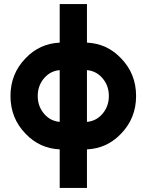

<svg xmlns="http://www.w3.org/2000/svg" viewBox="-20 -720 717 940"><path d="M272.3 -511.3Q174 -506.7 105.7 -435.3Q31.3 -359.3 31.3 -250Q31.3 -141 105.7 -64.7Q174 6.7 272.3 11.3V200H405.7V11.3Q503.7 6.7 572 -64.7Q646.3 -141 646.3 -250Q646.3 -359.3 572 -435.3Q503.7 -506.7 405.7 -511.3V-700H272.3ZM272.3 -123.3Q228.7 -127.3 199.7 -158.7Q164.7 -196.3 164.7 -250Q164.7 -304 199.7 -341.3Q228.7 -372.7 272.3 -376.7ZM405.7 -376.7Q449 -372.7 478 -341.3Q513 -304 513 -250Q513 -196.3 478 -158.7Q449 -127.3 405.7 -123.3Z"/></svg>

Font: Unageo Variable
Style: Regular
Weight: 300
Designer: Richard Sepsi
Foundry: Richard Sepsi
Version: Version 2.200